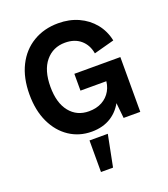

<svg xmlns="http://www.w3.org/2000/svg" viewBox="-171 -822 1058 1212"><g transform="rotate(-20 358.0 -215.5)"><path d="M330 13Q246 13 180 -31Q114 -75 76.5 -154.5Q39 -234 39 -342Q39 -453 79.5 -534Q120 -615 193.5 -659Q267 -703 362 -703Q437 -703 497.5 -675.5Q558 -648 598.5 -598.5Q639 -549 653 -482L516 -445Q506 -504 465.5 -538.5Q425 -573 361 -573Q280 -573 230 -513Q180 -453 180 -342Q180 -234 228 -174Q276 -114 357 -114Q408 -114 445.5 -134.5Q483 -155 504 -192Q525 -229 525 -278H578Q577 -188 546.5 -122.5Q516 -57 461 -22Q406 13 330 13ZM547 0 525 -214V-368H659V0ZM350 -255V-368H601V-255ZM296 272V60H419L377 272Z"/></g></svg>

Font: Radio Canada Big SemiBold
Style: Regular
Weight: 600
Designer: Étienne Aubert Bonn
Foundry: Coppers and Brasses
Version: Version 1.001